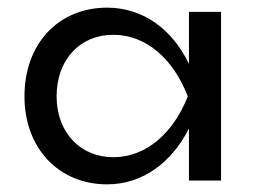

<svg xmlns="http://www.w3.org/2000/svg" viewBox="-20 -778 666 502"><path d="M558 -306V-747H474V-611C430 -702 354 -758 260 -758C134 -758 44 -665 44 -526C44 -390 134 -296 260 -296C353 -296 429 -353 474 -442V-306ZM128 -526C128 -622 189 -687 276 -687C364 -687 434 -622 471 -526C434 -432 364 -367 276 -367C190 -367 128 -432 128 -526Z"/></svg>

Font: Bounded Light
Style: Regular
Weight: 300
Designer: Vlad Churkin
Version: Version 3.0